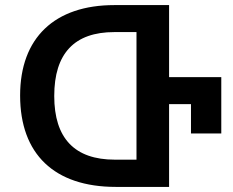

<svg xmlns="http://www.w3.org/2000/svg" viewBox="-20 -734 916 754"><path d="M435 0H644V-325H730V-210H849V-431H644V-714H429C195 -714 59 -586 59 -359C59 -129 193 0 435 0ZM431 -107C273 -107 193 -191 193 -357C193 -524 272 -608 429 -608H516V-107Z"/></svg>

Font: Noto Sans Georgian Semi
Style: Regular
Weight: 600
Designer: Monotype Design Team
Foundry: Monotype Imaging Inc.
Version: Version 1.901